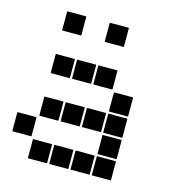

<svg xmlns="http://www.w3.org/2000/svg" viewBox="-104 -785 807 871"><g transform="rotate(15 300.0 -350.0)"><path d="M307 -695H393Q395 -695 395 -693V-607Q395 -605 393 -605H307Q305 -605 305 -607V-693Q305 -695 307 -695ZM107 -695H193Q195 -695 195 -693V-607Q195 -605 193 -605H107Q105 -605 105 -607V-693Q105 -695 107 -695ZM307 -495H393Q395 -495 395 -493V-407Q395 -405 393 -405H307Q305 -405 305 -407V-493Q305 -495 307 -495ZM207 -495H293Q295 -495 295 -493V-407Q295 -405 293 -405H207Q205 -405 205 -407V-493Q205 -495 207 -495ZM107 -495H193Q195 -495 195 -493V-407Q195 -405 193 -405H107Q105 -405 105 -407V-493Q105 -495 107 -495ZM407 -395H493Q495 -395 495 -393V-307Q495 -305 493 -305H407Q405 -305 405 -307V-393Q405 -395 407 -395ZM407 -295H493Q495 -295 495 -293V-207Q495 -205 493 -205H407Q405 -205 405 -207V-293Q405 -295 407 -295ZM307 -295H393Q395 -295 395 -293V-207Q395 -205 393 -205H307Q305 -205 305 -207V-293Q305 -295 307 -295ZM207 -295H293Q295 -295 295 -293V-207Q295 -205 293 -205H207Q205 -205 205 -207V-293Q205 -295 207 -295ZM107 -295H193Q195 -295 195 -293V-207Q195 -205 193 -205H107Q105 -205 105 -207V-293Q105 -295 107 -295ZM407 -195H493Q495 -195 495 -193V-107Q495 -105 493 -105H407Q405 -105 405 -107V-193Q405 -195 407 -195ZM7 -195H93Q95 -195 95 -193V-107Q95 -105 93 -105H7Q5 -105 5 -107V-193Q5 -195 7 -195ZM407 -95H493Q495 -95 495 -93V-7Q495 -5 493 -5H407Q405 -5 405 -7V-93Q405 -95 407 -95ZM307 -95H393Q395 -95 395 -93V-7Q395 -5 393 -5H307Q305 -5 305 -7V-93Q305 -95 307 -95ZM207 -95H293Q295 -95 295 -93V-7Q295 -5 293 -5H207Q205 -5 205 -7V-93Q205 -95 207 -95ZM107 -95H193Q195 -95 195 -93V-7Q195 -5 193 -5H107Q105 -5 105 -7V-93Q105 -95 107 -95Z"/></g></svg>

Font: Pixel Panel Black
Style: Regular
Weight: 900
Monospace: yes
Designer: Óliver Lalan
Foundry: Óliver Lalan
Version: Version 1.000; ttfautohint (v1.8.4.7-5d5b-dirty);gftools[0.9